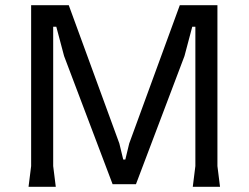

<svg xmlns="http://www.w3.org/2000/svg" viewBox="-20 -720 958 740"><path d="M90 0 100 -80V-700H245L440 -167L455 -105H463L478 -167L673 -700H818V-80L828 0H723L733 -80V-617H721L691 -504L504 -10H414L227 -504L197 -617H185V-80L195 0Z"/></svg>

Font: AR One Sans
Style: Regular
Weight: 400
Designer: Niteesh Yadav
Foundry: Niteesh Yadav
Version: Version 1.001;gftools[0.9.33]